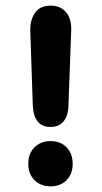

<svg xmlns="http://www.w3.org/2000/svg" viewBox="-20 -648 359 679"><path d="M232 -545Q232 -584 212.5 -606Q193 -628 160 -628Q121 -628 104 -603Q87 -578 87 -543L96 -274Q100 -199 159 -199Q188 -199 204.5 -218.5Q221 -238 222 -274ZM159 -149Q124 -149 102 -127Q80 -105 80 -69Q80 -33 102 -11Q124 11 159 11Q194 11 215.5 -11Q237 -33 237 -69Q237 -105 215.5 -127Q194 -149 159 -149Z"/></svg>

Font: Beiruti ExtraBold
Style: Regular
Weight: 800
Designer: Arlette Boutros
Foundry: Boutros
Version: Version 1.41